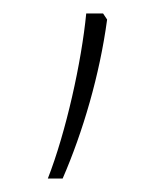

<svg xmlns="http://www.w3.org/2000/svg" viewBox="-20 -136 244 285"><path d="M133 -116H108C101 -44 78 60 51 129H73C103 60 128 -25 139 -107Z"/></svg>

Font: Noto Sans Sinhala UI Condensed Thin
Style: Regular
Weight: 100
Width: 3
Designer: Jelle Bosma - Monotype Design Team
Foundry: Monotype Imaging Inc.
Version: Version 2.006